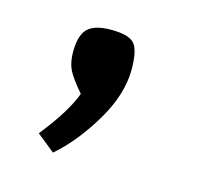

<svg xmlns="http://www.w3.org/2000/svg" viewBox="-53 -172 383 368"><g transform="rotate(15 138.5 12.0)"><path d="M126.5 -116.2Q162.1 -116.2 173.1 -103.5Q184.1 -90.8 184.1 -52.7Q184.1 -2.9 151.6 51.5Q119.1 106 79.6 140.1L43.9 111.3Q87.9 56.2 102.1 17.6Q80.1 -7.8 73.5 -22Q66.9 -36.1 66.9 -56.2Q66.9 -89.8 80.6 -103Q94.2 -116.2 126.5 -116.2Z"/></g></svg>

Font: Samim WOL
Style: WOL
Weight: 400
Foundry: DejaVu fonts team - Redesigned by Saber Rastikerdar
Version: Version 4.0.0